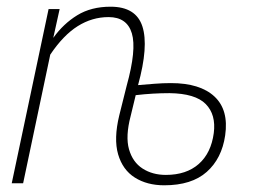

<svg xmlns="http://www.w3.org/2000/svg" viewBox="-20 -547 758 573"><path d="M470 6Q419 6 382.5 -17Q346 -40 332.5 -86.5Q319 -133 336 -203L358 -291Q388 -399 373.5 -447.5Q359 -496 304 -496Q255 -496 212 -469Q169 -442 130 -384L49 0H15L125 -520H158L139 -434Q169 -476 210.5 -501.5Q252 -527 310 -527Q386 -527 405 -468Q424 -409 392 -293Q416 -295 441 -297Q466 -299 490 -299Q577 -299 620 -259Q663 -219 652 -143Q642 -74 597 -34Q552 6 470 6ZM475 -25Q536 -25 573 -57.5Q610 -90 618 -150Q625 -205 594 -236.5Q563 -268 486 -269Q436 -269 385 -263L370 -201Q354 -140 365 -101.5Q376 -63 405.5 -44Q435 -25 475 -25Z"/></svg>

Font: Raleway ExtraLight
Style: Italic
Weight: 200
Italic angle: -12°
Designer: Matt McInerney, Pablo Impallari, Rodrigo Fuenzalida
Foundry: Matt McInerney, Pablo Impallari, Rodrigo Fuenzalida
Version: Version 4.026